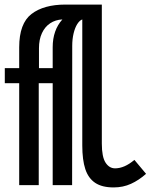

<svg xmlns="http://www.w3.org/2000/svg" viewBox="-20 -810 659 840"><path d="M64 -446H1V-512H64V-603Q64 -707.5 117.8 -748.8Q171.5 -790 266.5 -790H425.5V-182Q425.5 -123.5 441.8 -98.5Q458 -73.5 483.5 -73.5Q524.5 -73.5 568 -110.5L619 -49.5Q587.5 -21.5 553 -5.8Q518.5 10 477 10Q426.5 10 396.5 -10Q366.5 -30 353.2 -70.2Q340 -110.5 340 -173.5V-725Q328.5 -721 318.2 -705Q308 -689 302 -664Q296 -639 296 -609.5L295.5 0H210.5V-446H149.5V0H64ZM210.5 -512V-603Q210.5 -678 253 -725Q222.5 -723.5 199.5 -708.2Q176.5 -693 163.5 -665Q150.5 -637 150.5 -599V-512Z"/></svg>

Font: JuliaMono Light
Style: Regular
Weight: 300
Monospace: yes
Designer: cormullion
Foundry: corm
Version: Version 0.054; ttfautohint (v1.8.4)